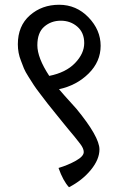

<svg xmlns="http://www.w3.org/2000/svg" viewBox="-20 -644 535 807"><path d="M398 -16Q398 26 362 70Q326 114 270 143Q245 116 226 62Q266 50 299 31.5Q332 13 332 -5Q332 -20 317 -39.5Q302 -59 293 -70Q284 -81 270 -97.5Q256 -114 247.5 -125Q239 -136 213.5 -167Q188 -198 179 -210Q170 -222 150 -248Q130 -274 122 -286.5Q114 -299 100 -321Q86 -343 80.5 -356.5Q75 -370 68 -389Q55 -421 55 -458Q55 -535 105.5 -579.5Q156 -624 228.5 -624Q301 -624 352 -571Q403 -518 403 -451.5Q403 -385 352.5 -335Q302 -285 228 -269Q241 -253 301 -187Q398 -69 398 -16ZM187 -325Q257 -339 295.5 -379Q334 -419 334 -463Q334 -507 305 -532Q276 -557 235.5 -557Q195 -557 166 -532Q137 -507 137 -454Q137 -401 187 -325Z"/></svg>

Font: Karma Medium
Style: Regular
Weight: 500
Designer: Joana Correia
Foundry: Indian Type Foundry
Version: Version 1.202;PS 1.0;hotconv 1.0.78;makeotf.lib2.5.61930; tt